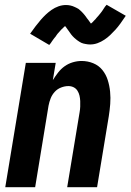

<svg xmlns="http://www.w3.org/2000/svg" viewBox="-20 -783 546 803"><path d="M2 0 88 -520H213L201 -448Q211 -464 223 -479.5Q235 -495 250.5 -506Q266 -517 284.5 -522.5Q303 -528 321 -528Q347 -528 370 -518.5Q393 -509 408 -490.5Q423 -472 430.5 -448.5Q438 -425 440.5 -399.5Q443 -374 441 -348Q439 -322 435 -297L386 0H261L313 -314Q315 -325 315.5 -337Q316 -349 315.5 -360.5Q315 -372 312.5 -383Q310 -394 304 -403.5Q298 -413 288 -418Q278 -423 266 -423Q251 -423 235.5 -417Q220 -411 209 -399Q198 -387 192 -372Q186 -357 183 -341L127 0ZM186 -595 106 -642Q118 -659 129 -673.5Q140 -688 150.5 -700Q161 -712 171.5 -722Q182 -732 195.5 -741.5Q209 -751 224.5 -756.5Q240 -762 256 -762Q261 -762 265.5 -761.5Q270 -761 274.5 -760Q279 -759 283.5 -757.5Q288 -756 292 -754Q296 -752 300.5 -750Q305 -748 308.5 -745.5Q312 -743 315 -740Q318 -737 322 -733.5Q326 -730 328.5 -726.5Q331 -723 334 -720Q337 -717 339 -713.5Q341 -710 343.5 -707Q346 -704 349.5 -699.5Q353 -695 355.5 -691Q358 -687 360.5 -684Q363 -681 363 -679H354Q353 -679 353 -680L357 -682Q360 -684 363 -686.5Q366 -689 368.5 -691.5Q371 -694 372.5 -696Q374 -698 376 -699.5Q378 -701 379.5 -703Q381 -705 383 -707.5Q385 -710 387 -712Q389 -714 391.5 -717Q394 -720 396 -722.5Q398 -725 400.5 -728Q403 -731 405.5 -734.5Q408 -738 410 -741Q412 -744 414.5 -748Q417 -752 419.5 -755.5Q422 -759 426 -763L506 -717Q494 -699 483.5 -684.5Q473 -670 462.5 -658.5Q452 -647 441 -636.5Q430 -626 416.5 -617Q403 -608 388 -602.5Q373 -597 357 -597Q352 -597 347.5 -597.5Q343 -598 338 -599Q333 -600 328.5 -601Q324 -602 320 -604Q316 -606 312 -608.5Q308 -611 304.5 -613.5Q301 -616 298 -618.5Q295 -621 291 -624.5Q287 -628 284 -631.5Q281 -635 278 -638.5Q275 -642 273 -645.5Q271 -649 268.5 -652Q266 -655 263 -659.5Q260 -664 257 -668Q254 -672 251.5 -675Q249 -678 249 -680Q250 -680 252.5 -679.5Q255 -679 257 -679H259Q259 -678 255.5 -676Q252 -674 249 -671.5Q246 -669 244 -666.5Q242 -664 240 -662.5Q238 -661 236 -659Q234 -657 232.5 -655Q231 -653 229 -651Q227 -649 225 -646.5Q223 -644 220.5 -641.5Q218 -639 216.5 -636Q215 -633 212.5 -630Q210 -627 207.5 -624Q205 -621 202.5 -617.5Q200 -614 197.5 -610.5Q195 -607 192.5 -603Q190 -599 186 -595Z"/></svg>

Font: Iosevka Extrabold Oblique
Style: Regular
Weight: 800
Italic angle: -9°
Monospace: yes
Designer: Belleve Invis
Foundry: Belleve Invis
Version: Version 32.5.0; ttfautohint (v1.8.4)